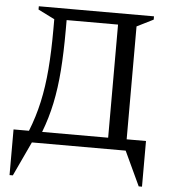

<svg xmlns="http://www.w3.org/2000/svg" viewBox="-56 -712 837 930"><g transform="rotate(5 362.0 -246.5)"><path d="M95 -644V-660H655V-644L575 -604V-55H669V167H653L575 0H119L41 167H25V-55H100Q128 -125 144.5 -199.5Q161 -274 168 -361Q175 -448 175 -556V-604ZM485 -55V-605H235V-556Q235 -447 228.5 -360Q222 -273 206.5 -199Q191 -125 164 -55Z"/></g></svg>

Font: Spectral
Style: Regular
Weight: 400
Designer: Jean-Baptiste Levee
Foundry: Production Type
Version: Version 2.001